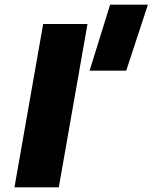

<svg xmlns="http://www.w3.org/2000/svg" viewBox="-20 -803 654 823"><path d="M452 -783H614L521 -500H364ZM165 -700H355L232 0H42Z"/></svg>

Font: Overused Grotesk Black
Style: Italic
Weight: 900
Italic angle: -10°
Version: Version 0.003